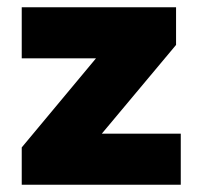

<svg xmlns="http://www.w3.org/2000/svg" viewBox="-20 -510 555 530"><path d="M40 0V-103L245 -349H40V-490H466V-386L261 -141H479V0Z"/></svg>

Font: Cantarell Extra Bold
Style: Regular
Weight: 800
Designer: Dave Crossland, Nikolaus Waxweiler, Florian Fecher, Jacques Le Bailly, Eben Sorkin, Alexei Vanyashin, Alexios Zavras, Em
Version: Version 0.303